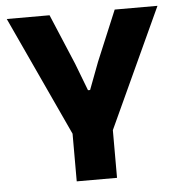

<svg xmlns="http://www.w3.org/2000/svg" viewBox="-48 -685 683 731"><g transform="rotate(-5 293.0 -319.5)"><path d="M363 -167H223L4.5 -639H168L249 -446.5L289 -342H297L336.5 -446.5L417 -639H580.5ZM370 0H216V-307.5H370Z"/></g></svg>

Font: Anek Kannada
Style: Bold
Weight: 700
Version: Version 1.003